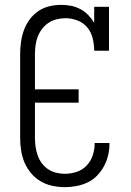

<svg xmlns="http://www.w3.org/2000/svg" viewBox="-20 -763 540 791"><path d="M247 8Q221 8 195.5 2.5Q170 -3 147.5 -16Q125 -29 108 -49.5Q91 -70 81 -93.5Q71 -117 67 -143Q63 -169 63 -195V-540Q63 -565 66.5 -590Q70 -615 78.5 -638.5Q87 -662 102 -682.5Q117 -703 137.5 -717Q158 -731 182.5 -737Q207 -743 232 -743Q253 -743 273 -739Q293 -735 311 -725.5Q329 -716 343.5 -701Q358 -686 368 -669V-735H429V-554H368Q368 -579 362 -604.5Q356 -630 340 -649.5Q324 -669 299.5 -678.5Q275 -688 250 -688Q232 -688 213.5 -683.5Q195 -679 180 -669Q165 -659 153.5 -644Q142 -629 135.5 -612Q129 -595 126.5 -576.5Q124 -558 124 -540V-395H304V-340H124V-195Q124 -177 126.5 -159Q129 -141 135 -123.5Q141 -106 152 -91Q163 -76 178 -66Q193 -56 211 -51.5Q229 -47 247 -47Q272 -47 296 -55Q320 -63 337 -81Q354 -99 362 -123Q370 -147 370 -172Q370 -173 370 -173.5Q370 -174 370 -174H431Q431 -173 431 -172.5Q431 -172 431 -171Q431 -147 425.5 -123.5Q420 -100 408.5 -78.5Q397 -57 380 -39.5Q363 -22 341 -11.5Q319 -1 295 3.5Q271 8 247 8Z"/></svg>

Font: Iosevka Slab Light
Style: Regular
Weight: 300
Monospace: yes
Designer: Belleve Invis
Foundry: Belleve Invis
Version: Version 11.1.0; ttfautohint (v1.8.3)